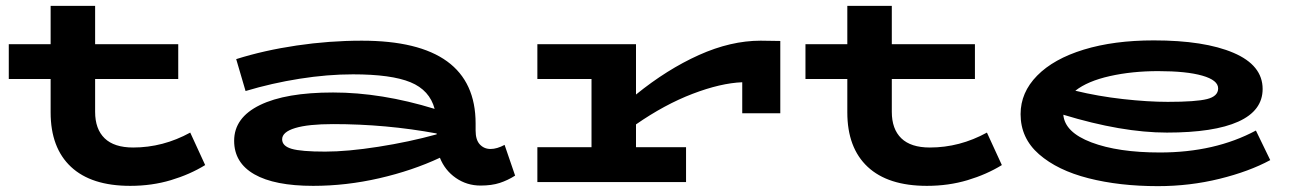

<svg xmlns="http://www.w3.org/2000/svg" viewBox="-20 -622 4417 656"><path d="M681 -58Q629 -26 564 -6.5Q499 13 425 13Q292 13 222.5 -52Q153 -117 153 -238V-352H10V-471H153V-602H305V-471H589V-352H305V-240Q305 -181 337.5 -149.5Q370 -118 435 -118Q537 -118 630 -169Z M1740 -22Q1715 -6 1687.5 3Q1660 12 1622 12Q1575 12 1537.5 -14Q1500 -40 1483 -83Q1389 -39 1276 -13Q1163 13 1050 13Q918 13 849 -26.5Q780 -66 780 -141Q780 -220 868 -263Q956 -306 1118 -306Q1283 -306 1465 -250Q1448 -314 1382.5 -341Q1317 -368 1186 -368Q1099 -368 1004 -353Q909 -338 819 -311L787 -420Q882 -450 993.5 -466.5Q1105 -483 1216 -483Q1605 -483 1605 -200V-176Q1605 -144 1619.5 -128.5Q1634 -113 1656 -113Q1678 -113 1704 -127ZM1091 -104Q1167 -104 1272.5 -120.5Q1378 -137 1472 -163V-166Q1299 -198 1118 -198Q1033 -198 988.5 -184.5Q944 -171 944 -146Q944 -123 976.5 -113.5Q1009 -104 1091 -104Z M2646 -482V-235H2516V-341Q2442 -338 2346.5 -301.5Q2251 -265 2153 -197V-119H2324V0H1816V-119H2001V-352H1816V-471H2153V-299Q2259 -385 2368 -434Q2477 -483 2579 -483Z M3403 -58Q3351 -26 3286 -6.5Q3221 13 3147 13Q3014 13 2944.5 -52Q2875 -117 2875 -238V-352H2732V-471H2875V-602H3027V-471H3311V-352H3027V-240Q3027 -181 3059.5 -149.5Q3092 -118 3157 -118Q3259 -118 3352 -169Z M4320 -75Q4248 -36 4146.5 -11Q4045 14 3936 14Q3805 14 3699 -13Q3593 -40 3530 -95Q3467 -150 3467 -232Q3467 -306 3523.5 -363.5Q3580 -421 3683 -452.5Q3786 -484 3922 -484Q4095 -484 4194.5 -441.5Q4294 -399 4294 -318Q4294 -244 4211 -206.5Q4128 -169 3967 -169Q3813 -169 3613 -230Q3618 -170 3709 -135.5Q3800 -101 3943 -101Q4131 -101 4271 -176ZM3654 -312Q3732 -293 3817 -283.5Q3902 -274 3970 -274Q4066 -274 4104 -283.5Q4142 -293 4142 -320Q4142 -348 4088 -363.5Q4034 -379 3937 -379Q3848 -379 3772 -362Q3696 -345 3654 -312Z"/></svg>

Font: BioRhyme Expanded ExtraBold
Style: Regular
Weight: 800
Width: 7
Designer: Aoife Mooney
Foundry: Aoife Mooney Type
Version: Version 1.000